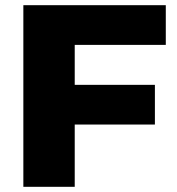

<svg xmlns="http://www.w3.org/2000/svg" viewBox="-20 -720 682 740"><path d="M254 -393H577V-240H254ZM268 0H70V-700H619V-547H268Z"/></svg>

Font: MOST Montserrat ExtraBold
Style: Regular
Weight: 800
Designer: Julieta Ulanovsky
Foundry: Julieta Ulanovsky
Version: Version 8.000;March 11, 2024;FontCreator 15.0.0.2926 64-bit